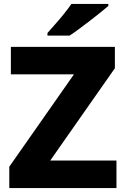

<svg xmlns="http://www.w3.org/2000/svg" viewBox="-20 -951 634 971"><path d="M569 0H27V-108L354 -575H35V-714H561V-606L234 -139H569ZM528 -921Q512 -907 487 -887Q462 -867 433.5 -845Q405 -823 378.5 -803.5Q352 -784 332 -771H220V-784Q236 -803 259 -828.5Q282 -854 304 -881.5Q326 -909 341 -931H528Z"/></svg>

Font: Noto Sans Gujarati ExtraBold
Style: Regular
Weight: 800
Designer: Jelle Bosma - Monotype Design Team, Universal Thirst
Foundry: Monotype Imaging Inc.
Version: Version 2.106; ttfautohint (v1.8.4.7-5d5b)